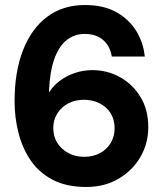

<svg xmlns="http://www.w3.org/2000/svg" viewBox="-20 -732 642 764"><path d="M323 12Q243 12 188 -17.5Q133 -47 100.5 -96Q68 -145 53 -205.5Q38 -266 38 -328Q38 -446 71.5 -532Q105 -618 167.5 -665Q230 -712 318 -712Q393 -712 444 -683Q495 -654 523 -607.5Q551 -561 556 -507H425Q417 -551 389 -574Q361 -597 317 -597Q275 -597 244 -571.5Q213 -546 195.5 -495.5Q178 -445 175 -369Q175 -368 175 -366.5Q175 -365 175 -364Q191 -390 217.5 -410Q244 -430 277.5 -441.5Q311 -453 348 -453Q406 -453 456.5 -425.5Q507 -398 538.5 -347Q570 -296 570 -226Q570 -161 538.5 -107Q507 -53 451.5 -20.5Q396 12 323 12ZM315 -108Q350 -108 377.5 -122.5Q405 -137 420.5 -163Q436 -189 436 -221Q436 -256 420.5 -281Q405 -306 377 -320.5Q349 -335 314 -335Q279 -335 251.5 -320.5Q224 -306 208 -280.5Q192 -255 192 -223Q192 -189 208 -163.5Q224 -138 252 -123Q280 -108 315 -108Z"/></svg>

Font: DM Sans 36pt ExtraBold
Style: Regular
Weight: 800
Designer: Colophon Foundry, Jonny Pinhorn
Foundry: Colophon Foundry
Version: Version 4.004;gftools[0.9.30]